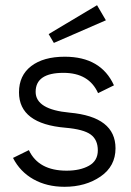

<svg xmlns="http://www.w3.org/2000/svg" viewBox="-20 -702 504 738"><path d="M187 -537 167 -571 353 -682 387 -624ZM228 16Q160 16 108.5 -13Q57 -42 30 -95L91 -125Q128 -46 236 -46Q288 -46 322 -65Q356 -84 356 -124Q356 -165 328.5 -185Q301 -205 232 -211Q53 -226 53 -347Q53 -412 100 -448Q147 -484 229 -484Q368 -484 418 -374L357 -344Q322 -422 224 -422Q117 -422 117 -349Q117 -281 248 -269Q424 -253 424 -132Q424 -63 366.5 -23.5Q309 16 228 16Z"/></svg>

Font: Didact Gothic
Style: Regular
Weight: 400
Designer: Daniel Johnson
Foundry: Daniel Johnson
Version: Version 2.101;PS 002.101;hotconv 1.0.88;makeotf.lib2.5.64775